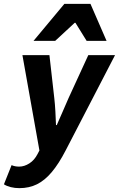

<svg xmlns="http://www.w3.org/2000/svg" viewBox="-55 -782 616 996"><path d="M45.7 194Q21.7 194 0.7 188.7Q-20.3 183.4 -34.6 174.1L5.1 74.6Q21.7 82.3 44.4 82.3Q71.3 82.3 97.4 65.5Q123.6 48.8 139.9 16.9L149.5 -1.5L61.3 -496.1H201.4L226.6 -273.1Q230.2 -242.4 232.3 -203.9Q234.4 -165.3 235.5 -133.1H239.5Q254.2 -165.6 270.4 -203.6Q286.6 -241.6 300.6 -273.1L403.1 -496.1H541.8L286.3 -2.9Q250 67.5 213.6 110.7Q177.2 154 136.6 174Q96.1 194 45.7 194ZM118.9 -570 278.9 -761.9H414.3L497.8 -570H394.4L336.4 -663.6H332.4L231.3 -570Z"/></svg>

Font: Source Sans 3
Style: Italic
Weight: 200
Italic angle: -11°
Designer: Paul D. Hunt
Foundry: Adobe
Version: Version 3.046;hotconv 1.0.118;makeotfexe 2.5.65603